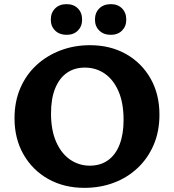

<svg xmlns="http://www.w3.org/2000/svg" viewBox="-20 -891 839 926"><path d="M387 15Q289 15 213 -27.5Q137 -70 93.5 -146Q50 -222 50 -320Q50 -401 78 -466Q106 -531 156 -577Q206 -623 272 -648Q338 -673 414 -673Q512 -673 587.5 -630.5Q663 -588 706 -512.5Q749 -437 749 -338Q749 -257 721 -192Q693 -127 643.5 -80.5Q594 -34 528.5 -9.5Q463 15 387 15ZM413 -92Q465 -92 501.5 -118.5Q538 -145 557 -194.5Q576 -244 576 -312Q576 -395 551.5 -451Q527 -507 485 -536Q443 -565 389 -565Q339 -565 302.5 -539.5Q266 -514 246 -464.5Q226 -415 226 -344Q226 -263 251 -206.5Q276 -150 318.5 -121Q361 -92 413 -92ZM301 -723Q267 -723 246 -743.5Q225 -764 225 -796Q225 -830 246 -850.5Q267 -871 301 -871Q335 -871 355.5 -850.5Q376 -830 376 -796Q376 -764 355.5 -743.5Q335 -723 301 -723ZM515 -723Q480 -723 459 -743.5Q438 -764 438 -796Q438 -830 459 -850.5Q480 -871 515 -871Q548 -871 568.5 -850.5Q589 -830 589 -796Q589 -764 568.5 -743.5Q548 -723 515 -723Z"/></svg>

Font: Ysabeau SC ExtraBold
Style: Regular
Weight: 800
Designer: Christian Thalmann (Catharsis Fonts)
Version: Version 2.001;gftools[0.9.30]; featfreeze: smcp